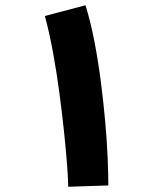

<svg xmlns="http://www.w3.org/2000/svg" viewBox="-20 -707 583 732"><path d="M393 0 240 5Q240 -20 236 -74.5Q232 -129 224.5 -201Q217 -273 206.5 -352Q196 -431 182 -507.5Q168 -584 151 -646L306 -687Q326 -622 340.5 -546Q355 -470 365 -391.5Q375 -313 381.5 -239Q388 -165 390.5 -103Q393 -41 393 0Z"/></svg>

Font: Noto Sans Arabic SemCond ExtBd
Style: Regular
Weight: 800
Width: 4
Designer: Monotype Design Team, Nadine Chahine, Nizar Qandah and Khaled Hosny
Foundry: Monotype Imaging Inc.
Version: Version 2.012; ttfautohint (v1.8.4.7-5d5b)